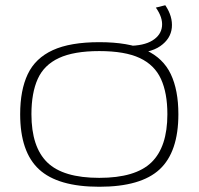

<svg xmlns="http://www.w3.org/2000/svg" viewBox="-20 -703 758 733"><path d="M57 -267Q57 -359 86 -420Q115 -481 181.5 -511.5Q248 -542 359 -542Q471 -542 537 -511.5Q603 -481 632 -420Q661 -359 661 -267Q661 -123 589.5 -56.5Q518 10 359 10Q201 10 129 -56.5Q57 -123 57 -267ZM100 -267Q100 -142 160.5 -83Q221 -24 359 -24Q497 -24 558 -83Q619 -142 619 -267Q619 -348 594.5 -401.5Q570 -455 513.5 -481.5Q457 -508 359 -508Q262 -508 205 -481.5Q148 -455 124 -401.5Q100 -348 100 -267ZM461 -499V-528H469Q529 -528 562 -548.5Q595 -569 598.5 -602.5Q602 -636 575 -674L611 -683Q640 -640 636 -597.5Q632 -555 592 -527Q552 -499 473 -499Z"/></svg>

Font: Georama Extended ExtraLight
Style: Regular
Weight: 200
Width: 7
Designer: Jean-Baptiste Levee
Foundry: Production Type
Version: Version 1.000